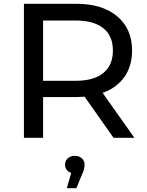

<svg xmlns="http://www.w3.org/2000/svg" viewBox="-20 -720 767 1003"><path d="M105 0V-700.2H377.9Q514.2 -700.2 592 -635Q669.9 -569.8 669.9 -456.1Q669.9 -375 629.9 -318.1Q589.8 -261.2 516.1 -234.9L682.1 0H573.2L421.9 -214.8Q394 -212.9 377.9 -212.9H205.1V0ZM205.1 -297.9H375Q470.2 -297.9 520 -338.9Q569.8 -379.9 569.8 -456.1Q569.8 -532.2 520 -572.5Q470.2 -612.8 375 -612.8H205.1ZM319.8 140.1Q319.8 120.1 333.7 107.2Q347.7 94.2 371.1 94.2Q394 94.2 408 107.2Q421.9 120.1 421.9 140.1Q421.9 164.1 408.7 190.9L378.9 263.2H329.1L352.1 183.1Q336.9 178.2 328.4 167Q319.8 155.8 319.8 140.1Z"/></svg>

Font: Montserrat Medium
Style: Regular
Weight: 500
Designer: Julieta Ulanovsky
Foundry: Julieta Ulanovsky
Version: Version 7.200